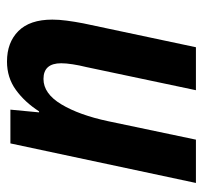

<svg xmlns="http://www.w3.org/2000/svg" viewBox="-36 -558 594 563"><g transform="rotate(-90 261.5 -277.0)"><path d="M133 0 187 -257Q205 -342 236.5 -394.5Q268 -447 311 -447Q357 -447 357 -395Q357 -381 354 -361.5Q351 -342 346 -322L278 0H404L474 -330Q479 -356 482 -379Q485 -402 485 -421Q485 -487 451.5 -520.5Q418 -554 362 -554Q315 -554 279 -528Q243 -502 216 -460H213L221 -544H122L6 0Z"/></g></svg>

Font: Noto Sans UI SemiCondensed
Style: Bold Italic
Weight: 700
Width: 4
Designer: Monotype Design Team
Foundry: Monotype Imaging Inc.
Version: 1.001